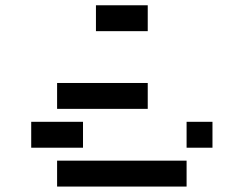

<svg xmlns="http://www.w3.org/2000/svg" viewBox="-20 -557 919 724"><path d="M537.1 -537.1V-439.5H341.8V-537.1ZM195.3 146.5V48.8H683.6V146.5ZM683.6 -97.7H781.2V0H683.6ZM293 -97.7V0H97.7V-97.7ZM537.1 -244.1V-146.5H195.3V-244.1Z"/></svg>

Font: Trigram
Style: Regular
Weight: 400
Designer: GGBotNet
Foundry: GGBotNet
Version: 1.05